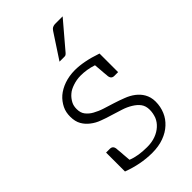

<svg xmlns="http://www.w3.org/2000/svg" viewBox="-222 -789 869 869"><g transform="rotate(-45 212.5 -354.0)"><path d="M373 -197C365 -211 355 -222 342 -232C329 -242 314 -250 298 -256C282 -262 264 -269 247 -274C230 -279 213 -285 196 -290C180 -295 165 -302 152 -309C139 -316 129 -325 121 -335C113 -345 109 -358 109 -374C109 -387 111 -399 117 -410C123 -421 131 -432 142 -441C152 -450 165 -456 180 -461C195 -466 211 -469 229 -469C255 -469 281 -465 308 -456C309 -444 310 -432 311 -421C312 -410 312 -402 313 -396C314 -390 314 -385 314 -384C315 -368 322 -360 336 -360H360V-479C308 -497 264 -505 228 -505C203 -505 180 -501 160 -494C140 -487 122 -477 108 -465C94 -453 83 -438 75 -422C67 -406 64 -389 64 -371C64 -350 68 -333 76 -319C84 -305 94 -294 107 -284C120 -274 134 -266 151 -260C167 -254 184 -248 202 -243C219 -238 236 -232 253 -227C269 -222 284 -215 297 -207C310 -199 321 -190 329 -179C337 -168 341 -155 341 -138C341 -123 338 -109 333 -95C327 -81 319 -70 308 -60C297 -50 284 -42 268 -36C252 -30 234 -27 213 -27C175 -27 143 -32 116 -43C115 -56 114 -68 113 -79C112 -90 112 -99 111 -105C110 -111 110 -116 110 -117C109 -133 102 -141 88 -141H64V-20C112 -2 161 8 211 8C239 8 263 4 285 -4C307 -12 325 -23 340 -37C355 -51 366 -66 374 -85C382 -104 386 -124 386 -146C386 -166 381 -183 373 -197ZM361 -716H314C306 -716 300 -714 296 -712C292 -710 288 -706 284 -700L206 -581H234C238 -581 241 -581 244 -582C247 -583 250 -586 253 -589Z"/></g></svg>

Font: SVN-Aleo
Style: Light
Weight: 300
Designer: Alessio Laiso
Version: Version 1.2.2